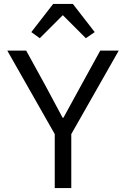

<svg xmlns="http://www.w3.org/2000/svg" viewBox="-20 -955 640 975"><path d="M342 0V-274L583 -698H489L389 -516L302 -357H298L213 -516L113 -698H17L258 -274V0ZM250 -935 139 -792 182 -761 299 -878 416 -761 461 -792 350 -935Z"/></svg>

Font: IBM Plex Mono
Style: Regular
Weight: 400
Monospace: yes
Designer: Mike Abbink, Paul van der Laan, Pieter van Rosmalen
Foundry: Bold Monday
Version: Version 2.004